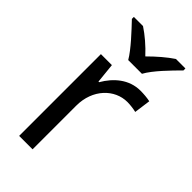

<svg xmlns="http://www.w3.org/2000/svg" viewBox="-239 -828 890 890"><g transform="rotate(45 206.5 -383.0)"><path d="M194 -606H284C308 -651 371 -715 409 -753V-766H347C312 -743 274 -710 238 -674C205 -710 166 -743 131 -766H71V-753C107 -715 168 -651 194 -606ZM335 -546C260 -546 205 -497 171 -438H167L157 -536H85V0H173V-286C173 -394 246 -466 329 -466C347 -466 370 -463 387 -459L398 -540C380 -544 355 -546 335 -546Z"/></g></svg>

Font: Noto Sans Kayah Li
Style: Regular
Weight: 400
Designer: Monotype Design Team, Sérgio Martins
Foundry: Monotype Imaging Inc.
Version: Version 2.002